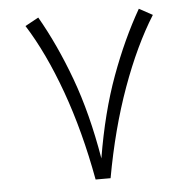

<svg xmlns="http://www.w3.org/2000/svg" viewBox="-47 -657 702 704"><g transform="rotate(-5 304.0 -305.0)"><path d="M276.9 0Q244.1 -179.7 190.2 -328.9Q136.2 -478 69.8 -583L119.1 -609.9Q180.2 -503.9 228.3 -373.3Q276.4 -242.7 304.7 -75.2Q332.5 -242.7 380.6 -373.5Q428.7 -504.4 489.3 -609.9L538.6 -583Q472.2 -477.1 418.2 -328.1Q364.3 -179.2 332 0Z"/></g></svg>

Font: Vazir Thin
Style: Thin
Weight: 100
Designer: Saber Rastikerdar
Foundry: Saber Rastikerdar
Version: Version 30.0.0